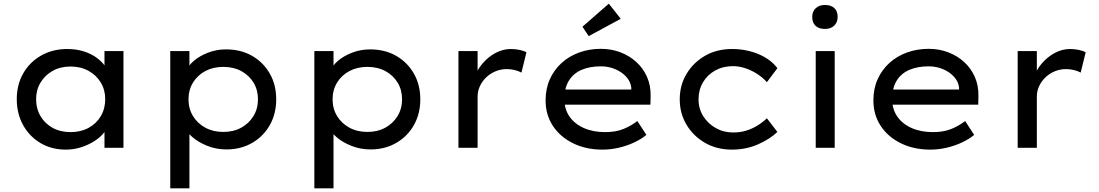

<svg xmlns="http://www.w3.org/2000/svg" viewBox="-20 -802 5966 1042"><path d="M337 10Q260 10 200 -25.5Q140 -61 105.5 -123Q71 -185 71 -264Q71 -343 106.5 -404.5Q142 -466 204 -501Q266 -536 345 -536Q393 -536 433.5 -523.5Q474 -511 504 -489Q534 -467 552 -440.5Q570 -414 572 -385L547 -389V-525H650V0H547V-133L569 -134Q565 -109 545.5 -83.5Q526 -58 493.5 -37Q461 -16 421 -3Q381 10 337 10ZM363 -85Q418 -85 460.5 -108Q503 -131 527 -171.5Q551 -212 551 -264Q551 -314 527 -354Q503 -394 460.5 -417.5Q418 -441 363 -441Q308 -441 266 -417.5Q224 -394 200 -354Q176 -314 176 -264Q176 -212 200 -171.5Q224 -131 266 -108Q308 -85 363 -85Z M904 220V-525H1008V-405L992 -414Q999 -443 1030.5 -470.5Q1062 -498 1108.5 -516Q1155 -534 1206 -534Q1287 -534 1348 -499Q1409 -464 1444 -403Q1479 -342 1479 -263Q1479 -185 1444.5 -123.5Q1410 -62 1348.5 -26.5Q1287 9 1209 9Q1154 9 1105 -10.5Q1056 -30 1023 -59Q990 -88 982 -117L1008 -131V220ZM1192 -86Q1247 -86 1289 -109Q1331 -132 1355.5 -172Q1380 -212 1380 -263Q1380 -314 1356 -353.5Q1332 -393 1290 -416Q1248 -439 1192 -439Q1137 -439 1094.5 -416.5Q1052 -394 1027.5 -354Q1003 -314 1003 -263Q1003 -212 1027.5 -172Q1052 -132 1094.5 -109Q1137 -86 1192 -86Z M1686 220V-525H1790V-405L1774 -414Q1781 -443 1812.5 -470.5Q1844 -498 1890.5 -516Q1937 -534 1988 -534Q2069 -534 2130 -499Q2191 -464 2226 -403Q2261 -342 2261 -263Q2261 -185 2226.5 -123.5Q2192 -62 2130.5 -26.5Q2069 9 1991 9Q1936 9 1887 -10.5Q1838 -30 1805 -59Q1772 -88 1764 -117L1790 -131V220ZM1974 -86Q2029 -86 2071 -109Q2113 -132 2137.5 -172Q2162 -212 2162 -263Q2162 -314 2138 -353.5Q2114 -393 2072 -416Q2030 -439 1974 -439Q1919 -439 1876.5 -416.5Q1834 -394 1809.5 -354Q1785 -314 1785 -263Q1785 -212 1809.5 -172Q1834 -132 1876.5 -109Q1919 -86 1974 -86Z M2468 0V-525H2572V-350L2554 -376Q2567 -420 2598 -456.5Q2629 -493 2669 -514.5Q2709 -536 2752 -536Q2777 -536 2800.5 -531Q2824 -526 2837 -518L2810 -408Q2794 -417 2772.5 -422Q2751 -427 2731 -427Q2697 -427 2668 -414.5Q2639 -402 2617.5 -381Q2596 -360 2584 -333.5Q2572 -307 2572 -278V0Z M3250 10Q3160 10 3090 -24.5Q3020 -59 2980.5 -119Q2941 -179 2941 -257Q2941 -321 2964 -372Q2987 -423 3027.5 -460Q3068 -497 3123 -517Q3178 -537 3241 -537Q3298 -537 3347.5 -518Q3397 -499 3434 -465Q3471 -431 3491.5 -384.5Q3512 -338 3511 -282L3510 -234H3025L3002 -316H3421L3406 -303V-327Q3402 -360 3378 -386Q3354 -412 3318 -427Q3282 -442 3241 -442Q3181 -442 3136.5 -423Q3092 -404 3067.5 -364.5Q3043 -325 3043 -264Q3043 -209 3071 -169Q3099 -129 3149 -107Q3199 -85 3264 -85Q3320 -85 3361 -101Q3402 -117 3439 -145L3488 -70Q3462 -48 3423 -29.5Q3384 -11 3339.5 -0.5Q3295 10 3250 10ZM3175 -606 3141 -657 3284 -782 3349 -700Z M3952 10Q3871 10 3807.5 -26Q3744 -62 3706.5 -124Q3669 -186 3669 -263Q3669 -340 3706.5 -402Q3744 -464 3807.5 -500Q3871 -536 3952 -536Q4031 -536 4097 -508Q4163 -480 4199 -432L4142 -356Q4121 -380 4090.5 -400Q4060 -420 4025.5 -431.5Q3991 -443 3958 -443Q3904 -443 3861.5 -419.5Q3819 -396 3795 -355Q3771 -314 3771 -263Q3771 -212 3796.5 -171.5Q3822 -131 3864.5 -107Q3907 -83 3959 -83Q3997 -83 4029.5 -93Q4062 -103 4090.5 -120.5Q4119 -138 4142 -160L4199 -86Q4157 -46 4092.5 -18Q4028 10 3952 10Z M4407 0V-525H4510V0ZM4457 -645Q4424 -645 4406 -662Q4388 -679 4388 -710Q4388 -739 4406.5 -757Q4425 -775 4457 -775Q4490 -775 4508 -758Q4526 -741 4526 -710Q4526 -681 4507.5 -663Q4489 -645 4457 -645Z M5029 10Q4939 10 4869 -24.5Q4799 -59 4759.5 -119Q4720 -179 4720 -257Q4720 -321 4743 -372Q4766 -423 4806.5 -460Q4847 -497 4902 -517Q4957 -537 5020 -537Q5077 -537 5126.5 -518Q5176 -499 5213 -465Q5250 -431 5270.5 -384.5Q5291 -338 5290 -282L5289 -234H4804L4781 -316H5200L5185 -303V-327Q5181 -360 5157 -386Q5133 -412 5097 -427Q5061 -442 5020 -442Q4960 -442 4915.5 -423Q4871 -404 4846.5 -364.5Q4822 -325 4822 -264Q4822 -209 4850 -169Q4878 -129 4928 -107Q4978 -85 5043 -85Q5099 -85 5140 -101Q5181 -117 5218 -145L5267 -70Q5241 -48 5202 -29.5Q5163 -11 5118.5 -0.5Q5074 10 5029 10Z M5503 0V-525H5607V-350L5589 -376Q5602 -420 5633 -456.5Q5664 -493 5704 -514.5Q5744 -536 5787 -536Q5812 -536 5835.5 -531Q5859 -526 5872 -518L5845 -408Q5829 -417 5807.5 -422Q5786 -427 5766 -427Q5732 -427 5703 -414.5Q5674 -402 5652.5 -381Q5631 -360 5619 -333.5Q5607 -307 5607 -278V0Z"/></svg>

Font: Lexend Exa
Style: Regular
Weight: 400
Designer: Bonnie Shaver-Troup, Thomas Jockin
Foundry: Lexend
Version: Version 1.007